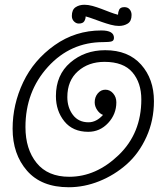

<svg xmlns="http://www.w3.org/2000/svg" viewBox="-20 -775 698 807"><path d="M378 -345Q378 -367 391 -382.5Q404 -398 423 -398Q442 -398 455.5 -382.5Q469 -367 469 -345Q469 -295 434.5 -258Q400 -221 351 -221Q286 -221 250.5 -265Q215 -309 215 -371Q215 -460 275.5 -512Q336 -564 422 -564Q519 -564 573 -503.5Q627 -443 627 -350Q627 -269 595.5 -199.5Q564 -130 512.5 -84.5Q461 -39 397.5 -13.5Q334 12 269 12Q154 12 93.5 -57.5Q33 -127 33 -234Q33 -336 77.5 -429.5Q122 -523 209.5 -585Q297 -647 406 -647Q459 -647 459 -616Q459 -604 449 -601Q439 -598 414 -598Q276 -598 181.5 -494Q87 -390 87 -241Q87 -148 134 -90Q181 -32 271 -32Q384 -32 479 -123.5Q574 -215 574 -357Q574 -427 536.5 -471Q499 -515 419 -515Q352 -515 307.5 -475.5Q263 -436 263 -367Q263 -323 286.5 -292Q310 -261 352 -261Q385 -261 413 -292Q399 -297 388.5 -312.5Q378 -328 378 -345ZM480 -666Q464 -666 445.5 -671Q427 -676 408.5 -682.5Q390 -689 372.5 -695.5Q355 -702 340 -706Q340 -695 334 -685.5Q328 -676 311 -676Q300 -676 291 -685Q282 -694 282 -708Q282 -734 297.5 -744.5Q313 -755 335 -755Q351 -755 369 -750Q387 -745 405.5 -738Q424 -731 442 -724Q460 -717 476 -713Q476 -724 481 -734.5Q486 -745 503 -745Q517 -745 525 -735.5Q533 -726 533 -712Q533 -686 517 -676Q501 -666 480 -666Z"/></svg>

Font: Bonbon
Style: Regular
Weight: 400
Designer: Ksenia Erulevich
Foundry: Cyreal (www.cyreal.org)
Version: Version 1.000